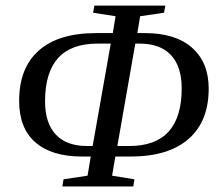

<svg xmlns="http://www.w3.org/2000/svg" viewBox="-20 -675 801 695"><path d="M448.2 -146.5Q637.7 -146.5 637.7 -355Q637.7 -434.1 598.9 -475.6Q560.1 -517.1 485.8 -517.1H469.7L404.8 -146.5ZM332.5 -517.1Q143.1 -517.1 143.1 -308.6Q143.1 -229.5 181.9 -188Q220.7 -146.5 294.9 -146.5H315.4L380.9 -517.1ZM308.6 -108.4H276.4Q167.5 -108.4 108.4 -159.4Q49.3 -210.4 49.3 -310.1Q49.3 -429.2 120.6 -492.2Q191.9 -555.2 327.6 -555.2H388.2L398.4 -616.2L316.9 -628.9L321.8 -654.8H578.6L573.7 -628.9L487.3 -616.2L477.1 -555.2H504.4Q615.7 -555.2 675.5 -502Q735.4 -448.7 735.4 -354.5Q735.4 -235.8 662.6 -172.1Q589.8 -108.4 453.1 -108.4H397.5L385.7 -39.1L466.8 -25.9L462.4 0H205.6L210 -25.9L296.9 -39.1Z"/></svg>

Font: Tinos
Style: Italic
Weight: 400
Italic angle: -16.333°
Designer: Steve Matteson
Foundry: Monotype Imaging Inc.
Version: Version 1.32